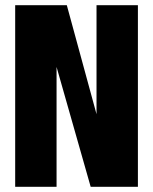

<svg xmlns="http://www.w3.org/2000/svg" viewBox="-20 -720 590 740"><path d="M38.5 0V-700H237.5L352 -280V-700H511.5V0H329.5L198 -462V0Z"/></svg>

Font: Trispace SemiCondensed
Style: Bold
Weight: 700
Width: 4
Designer: Tyler Finck
Foundry: Etcetera Type Company
Version: Version 1.210; ttfautohint (v1.8.3)